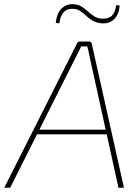

<svg xmlns="http://www.w3.org/2000/svg" viewBox="-42 -886 661 906"><path d="M378 -690Q383 -690 386.5 -687.5Q390 -685 391 -680L543 0H517L382 -613Q379 -627 376.5 -640Q374 -653 370 -667H341Q334 -653 327.5 -639Q321 -625 313 -611L6 0H-22L322 -682Q324 -687 327.5 -688.5Q331 -690 335 -690ZM474 -274 471 -252H121L124 -274ZM307 -866Q329 -864 344.5 -854Q360 -844 373 -832Q386 -820 401 -810Q416 -800 437 -798Q469 -796 485.5 -811.5Q502 -827 506 -862L523 -860Q519 -817 496 -795Q473 -773 438 -776Q413 -778 396 -788Q379 -798 366 -810Q353 -822 339.5 -832Q326 -842 308 -844Q277 -847 260 -830Q243 -813 238 -776L221 -778Q226 -824 249.5 -846.5Q273 -869 307 -866Z"/></svg>

Font: Exo 2 Thin
Style: Italic
Weight: 250
Italic angle: -8°
Designer: Natanael Gama
Foundry: Natanael Gama
Version: Version 2.010